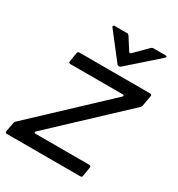

<svg xmlns="http://www.w3.org/2000/svg" viewBox="-194 -880 920 995"><g transform="rotate(30 266.0 -382.0)"><path d="M447 -9Q446 0 436 0H-4Q-9 0 -11.5 -3Q-14 -6 -13 -11L-3 -65Q-1 -73 3 -77L417 -466Q421 -470 421 -473Q421 -478 412 -478H100Q95 -478 92.5 -481Q90 -484 91 -489L100 -544Q102 -553 111 -553H535Q540 -553 542.5 -550Q545 -547 544 -542L533 -480Q531 -472 527 -468L121 -87Q117 -83 117 -80Q117 -75 126 -75H447Q451 -75 454 -72Q457 -69 456 -64ZM312 -600 194 -752Q192 -754 192 -758Q192 -760 194 -762Q196 -764 200 -764H275Q282 -764 287 -757L332 -687Q338 -677 346 -685L420 -759Q425 -764 432 -764H504Q511 -764 512.5 -760Q514 -756 509 -752L336 -599Q331 -594 324 -594Q316 -594 312 -600Z"/></g></svg>

Font: Open Sauce Two
Style: Italic
Weight: 400
Italic angle: -10°
Designer: Alfredo Marco Pradil
Foundry: Creative Sauce Fz LLC
Version: Version 1.477